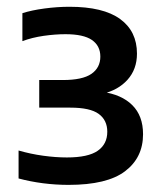

<svg xmlns="http://www.w3.org/2000/svg" viewBox="-20 -834 474 553"><path d="M177.5 -301.5Q140.5 -301.5 103.8 -306.2Q67 -311 33.5 -320V-400.5Q68 -390.5 104.2 -385.5Q140.5 -380.5 172.5 -380.5Q234 -380.5 261.5 -399.8Q289 -419 289 -454.5Q289 -488 264.2 -506Q239.5 -524 182.5 -524H93V-603.5H161Q217.5 -603.5 243.2 -621.2Q269 -639 269 -671Q269 -702 244.8 -718.8Q220.5 -735.5 168.5 -735.5Q139.5 -735.5 106 -730.8Q72.5 -726 44.5 -715.5V-796Q70.5 -804.5 107.8 -809.5Q145 -814.5 180 -814.5Q277.5 -814.5 326 -779.2Q374.5 -744 374.5 -679.5Q374.5 -634.5 347.2 -604.2Q320 -574 274 -563.5V-569.5Q330 -562 361 -531.2Q392 -500.5 392 -447.5Q392 -380 340.2 -340.8Q288.5 -301.5 177.5 -301.5Z"/></svg>

Font: Encode Sans SemiExpanded SemiBold
Style: Regular
Weight: 600
Width: 6
Designer: Multiple Designers
Foundry: Impallari Type
Version: Version 3.002